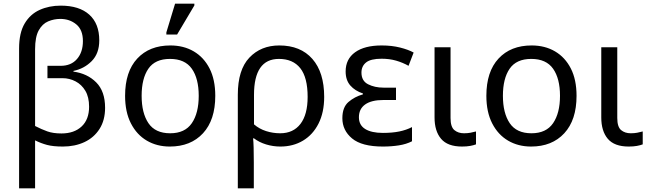

<svg xmlns="http://www.w3.org/2000/svg" viewBox="-20 -796 3577 1056"><path d="M85 240V-529Q85 -615 115.5 -666.5Q146 -718 198 -741.5Q250 -765 314 -765Q416 -765 471 -715.5Q526 -666 526 -574Q526 -502 484.5 -460Q443 -418 384 -406V-402Q460 -392 509 -343Q558 -294 558 -203Q558 -135 527.5 -87Q497 -39 444.5 -14.5Q392 10 326 10Q272 10 238.5 1Q205 -8 173 -24V240ZM318 -62Q388 -62 429 -100.5Q470 -139 470 -209Q470 -262 449.5 -296.5Q429 -331 395.5 -348.5Q362 -366 324 -366H241V-434H314Q371 -434 403.5 -471.5Q436 -509 436 -570Q436 -632 399.5 -662Q363 -692 312 -692Q277 -692 245 -678.5Q213 -665 193 -629Q173 -593 173 -525V-103Q208 -85 240 -73.5Q272 -62 318 -62Z M1164 -269Q1164 -136 1096.5 -63Q1029 10 914 10Q843 10 787.5 -22.5Q732 -55 700 -117.5Q668 -180 668 -269Q668 -402 735 -474Q802 -546 917 -546Q990 -546 1045.5 -513.5Q1101 -481 1132.5 -419.5Q1164 -358 1164 -269ZM759 -269Q759 -174 796.5 -118.5Q834 -63 916 -63Q997 -63 1035 -118.5Q1073 -174 1073 -269Q1073 -364 1035 -418Q997 -472 915 -472Q833 -472 796 -418Q759 -364 759 -269ZM895 -606V-618L943 -776H1049V-766L954 -606Z M1288 240V-275Q1288 -412 1351.5 -479Q1415 -546 1516 -546Q1633 -546 1698 -472Q1763 -398 1763 -263Q1763 -178 1732 -116.5Q1701 -55 1646.5 -22.5Q1592 10 1522 10Q1482 10 1444 -1.5Q1406 -13 1377 -35H1372Q1374 -19 1375 17Q1376 53 1376 98V240ZM1521 -63Q1593 -63 1632.5 -114.5Q1672 -166 1672 -263Q1672 -370 1631.5 -421Q1591 -472 1514 -472Q1377 -472 1377 -274V-112Q1406 -87 1443.5 -75Q1481 -63 1521 -63Z M2086 10Q1970 10 1916.5 -34.5Q1863 -79 1863 -146Q1863 -206 1896.5 -235Q1930 -264 1976 -277V-282Q1933 -296 1907 -325.5Q1881 -355 1881 -403Q1881 -471 1933 -508.5Q1985 -546 2079 -546Q2135 -546 2180.5 -534.5Q2226 -523 2255 -507L2227 -434Q2195 -452 2158.5 -462.5Q2122 -473 2079 -473Q2019 -473 1993.5 -452.5Q1968 -432 1968 -397Q1968 -351 2004.5 -332.5Q2041 -314 2089 -314H2158V-246H2089Q2023 -246 1988.5 -221.5Q1954 -197 1954 -151Q1954 -108 1988.5 -86.5Q2023 -65 2086 -65Q2138 -65 2176.5 -73Q2215 -81 2246 -97V-19Q2215 -3 2174 3.5Q2133 10 2086 10Z M2521 10Q2442 10 2406 -32.5Q2370 -75 2370 -150V-536H2458V-147Q2458 -98 2479 -80.5Q2500 -63 2532 -63Q2552 -63 2567.5 -66Q2583 -69 2598 -73V-2Q2585 3 2566 6.5Q2547 10 2521 10Z M3151 -269Q3151 -136 3083.5 -63Q3016 10 2901 10Q2830 10 2774.5 -22.5Q2719 -55 2687 -117.5Q2655 -180 2655 -269Q2655 -402 2722 -474Q2789 -546 2904 -546Q2977 -546 3032.5 -513.5Q3088 -481 3119.5 -419.5Q3151 -358 3151 -269ZM2746 -269Q2746 -174 2783.5 -118.5Q2821 -63 2903 -63Q2984 -63 3022 -118.5Q3060 -174 3060 -269Q3060 -364 3022 -418Q2984 -472 2902 -472Q2820 -472 2783 -418Q2746 -364 2746 -269Z M3438 10Q3359 10 3323 -32.5Q3287 -75 3287 -150V-536H3375V-147Q3375 -98 3396 -80.5Q3417 -63 3449 -63Q3469 -63 3484.5 -66Q3500 -69 3515 -73V-2Q3502 3 3483 6.5Q3464 10 3438 10Z"/></svg>

Font: Noto Sans
Style: Regular
Weight: 400
Designer: Monotype Design Team
Foundry: Monotype Imaging Inc.
Version: Version 2.007